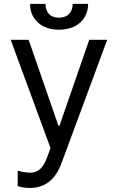

<svg xmlns="http://www.w3.org/2000/svg" viewBox="-20 -747 597 972"><path d="M130.7 204.5C206.3 204.5 259.6 164.4 291.2 79.5L522.7 -545.5H431.8L281.2 -110.8H275.6L125 -545.5H34.1L235.8 2.8L220.2 45.5C197.8 106.5 171.5 126.8 134.9 127.1C121.8 127.5 93 124.3 69.6 117.2V194.6C78.1 198.9 102.3 204.5 130.7 204.5ZM132.1 -727.3C132.1 -650.6 188.9 -596.6 278.4 -596.6C369.3 -596.6 426.1 -650.6 426.1 -727.3H348C348 -690.3 328.1 -657.7 278.4 -657.7C228.7 -657.7 210.2 -690.3 210.2 -727.3Z"/></svg>

Font: Margiela Sans
Style: Regular
Weight: 400
Designer: Stefan Endress, Andreas Faust
Version: Version 1.100;FEAKit 1.0